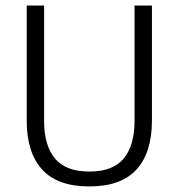

<svg xmlns="http://www.w3.org/2000/svg" viewBox="-20 -659 642 690"><path d="M301 11Q186.5 11 131.2 -50Q76 -111 76 -225.5V-639H138.5V-224Q138.5 -136.5 177.5 -89.5Q216.5 -42.5 301 -42.5Q386 -42.5 424.8 -89.5Q463.5 -136.5 463.5 -224V-639H526V-225.5Q526 -111 470.8 -50Q415.5 11 301 11Z"/></svg>

Font: Anek Odia Medium Light
Style: Regular
Weight: 300
Version: Version 1.003